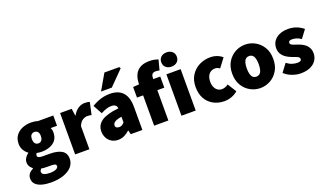

<svg xmlns="http://www.w3.org/2000/svg" viewBox="-83 -1366 3733 2179"><g transform="rotate(-20 1783.0 -277.0)"><path d="M240 206Q183 206 135 193.5Q87 181 58.5 154Q30 127 30 82Q30 51 48 27.5Q66 4 100 -14V-18Q81 -32 67.5 -52.5Q54 -73 54 -104Q54 -130 69.5 -155Q85 -180 110 -198V-202Q83 -220 62.5 -253.5Q42 -287 42 -330Q42 -392 72.5 -432.5Q103 -473 152 -492.5Q201 -512 256 -512Q277 -512 297.5 -509Q318 -506 336 -500H522V-376H446V-372Q453 -360 455.5 -348Q458 -336 458 -322Q458 -264 431 -228Q404 -192 358 -175Q312 -158 256 -158Q244 -158 230.5 -159.5Q217 -161 200 -165Q193 -158 190.5 -152.5Q188 -147 188 -136Q188 -120 204.5 -113Q221 -106 258 -106H333Q427 -106 478.5 -75.5Q530 -45 530 24Q530 78 494.5 119Q459 160 394 183Q329 206 240 206ZM256 -260Q272 -260 284 -267.5Q296 -275 303 -290.5Q310 -306 310 -330Q310 -365 295 -381.5Q280 -398 256 -398Q232 -398 217 -381.5Q202 -365 202 -330Q202 -306 209 -290.5Q216 -275 228 -267.5Q240 -260 256 -260ZM268 100Q296 100 318 94.5Q340 89 353 78.5Q366 68 366 54Q366 34 348.5 29Q331 24 299 24H260Q230 24 214.5 22.5Q199 21 188 18Q179 27 174.5 35Q170 43 170 54Q170 78 197.5 89Q225 100 268 100Z M604 0V-500H744L756 -414H760Q788 -465 826.5 -488.5Q865 -512 902 -512Q925 -512 939.5 -509.5Q954 -507 964 -502L932 -356Q919 -359 908 -360.5Q897 -362 880 -362Q853 -362 823.5 -343.5Q794 -325 776 -278V0Z M1122 12Q1075 12 1041.5 -9.5Q1008 -31 990 -66Q972 -101 972 -142Q972 -220 1036 -264.5Q1100 -309 1244 -324Q1242 -342 1234 -353.5Q1226 -365 1211 -370.5Q1196 -376 1174 -376Q1147 -376 1117 -366.5Q1087 -357 1048 -336L988 -446Q1023 -467 1059 -482Q1095 -497 1132 -504.5Q1169 -512 1208 -512Q1273 -512 1319.5 -487.5Q1366 -463 1391 -411.5Q1416 -360 1416 -278V0H1276L1264 -48H1260Q1230 -21 1196.5 -4.5Q1163 12 1122 12ZM1182 -120Q1203 -120 1217 -129.5Q1231 -139 1244 -154V-222Q1203 -216 1179.5 -206Q1156 -196 1146 -183Q1136 -170 1136 -156Q1136 -139 1148 -129.5Q1160 -120 1182 -120ZM1124 -570 1234 -760H1414L1424 -742L1254 -570Z M1558 0V-506Q1558 -560 1576.5 -606Q1595 -652 1638.5 -680Q1682 -708 1756 -708Q1791 -708 1818.5 -702Q1846 -696 1862 -690L1830 -568Q1806 -574 1782 -574Q1758 -574 1744 -560.5Q1730 -547 1730 -512V0ZM1484 -366V-494L1570 -500H1814V-366Z M1888 0V-500H2060V0ZM1974 -562Q1932 -562 1906 -585.5Q1880 -609 1880 -648Q1880 -687 1906 -710.5Q1932 -734 1974 -734Q2016 -734 2042 -710.5Q2068 -687 2068 -648Q2068 -609 2042 -585.5Q2016 -562 1974 -562Z M2406 12Q2333 12 2275 -19Q2217 -50 2183.5 -108.5Q2150 -167 2150 -250Q2150 -333 2187.5 -391.5Q2225 -450 2286 -481Q2347 -512 2418 -512Q2463 -512 2500 -498Q2537 -484 2564 -460L2484 -354Q2472 -363 2459 -368.5Q2446 -374 2428 -374Q2397 -374 2374 -359Q2351 -344 2338.5 -316Q2326 -288 2326 -250Q2326 -212 2339 -184Q2352 -156 2374 -141Q2396 -126 2424 -126Q2445 -126 2464.5 -133.5Q2484 -141 2502 -154L2568 -48Q2537 -20 2494 -4Q2451 12 2406 12Z M2840 12Q2776 12 2719.5 -19Q2663 -50 2627.5 -108.5Q2592 -167 2592 -250Q2592 -333 2627.5 -391.5Q2663 -450 2719.5 -481Q2776 -512 2840 -512Q2904 -512 2960.5 -481Q3017 -450 3052.5 -391.5Q3088 -333 3088 -250Q3088 -167 3052.5 -108.5Q3017 -50 2960.5 -19Q2904 12 2840 12ZM2840 -126Q2866 -126 2882 -141Q2898 -156 2905 -184Q2912 -212 2912 -250Q2912 -288 2905 -316Q2898 -344 2882 -359Q2866 -374 2840 -374Q2814 -374 2798 -359Q2782 -344 2775 -316Q2768 -288 2768 -250Q2768 -212 2775 -184Q2782 -156 2798 -141Q2814 -126 2840 -126Z M3326 12Q3278 12 3224.5 -7.5Q3171 -27 3132 -64L3204 -160Q3239 -133 3272 -123.5Q3305 -114 3330 -114Q3357 -114 3368.5 -121.5Q3380 -129 3380 -144Q3380 -157 3368 -166Q3356 -175 3335.5 -182.5Q3315 -190 3288 -200Q3253 -213 3224 -233.5Q3195 -254 3177.5 -283Q3160 -312 3160 -350Q3160 -424 3215 -468Q3270 -512 3358 -512Q3415 -512 3462 -493.5Q3509 -475 3542 -446L3470 -350Q3442 -370 3415 -378Q3388 -386 3364 -386Q3342 -386 3331 -379Q3320 -372 3320 -358Q3320 -347 3328.5 -339Q3337 -331 3356.5 -323.5Q3376 -316 3408 -306Q3446 -294 3476 -273.5Q3506 -253 3523 -223.5Q3540 -194 3540 -154Q3540 -107 3515.5 -69.5Q3491 -32 3443.5 -10Q3396 12 3326 12Z"/></g></svg>

Font: Mada Black
Style: Regular
Weight: 900
Designer: Khaled Hosny
Version: Version 1.5